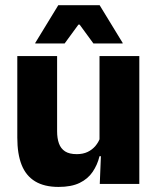

<svg xmlns="http://www.w3.org/2000/svg" viewBox="-20 -707 606 738"><path d="M46.5 -491.5H199.5V-202.5Q199.5 -175.5 206.5 -155.8Q213.5 -136 230 -125.2Q246.5 -114.5 275 -114.5Q299 -114.5 316.8 -123Q334.5 -131.5 346.8 -146Q359 -160.5 365 -178L388.5 -106.5H362.5Q354.5 -73.5 336.2 -46.5Q318 -19.5 286.2 -4Q254.5 11.5 205 11.5Q150.5 11.5 115.2 -9.8Q80 -31 63.2 -73Q46.5 -115 46.5 -178ZM362.5 -491.5H515.5V0H363.5L368.5 -123L362.5 -137ZM115.5 -542 204 -687H363L451.5 -542V-540H339L286 -612.5H281.5L228.5 -540H115.5Z"/></svg>

Font: Anek Kannada
Style: Bold
Weight: 700
Version: Version 1.003